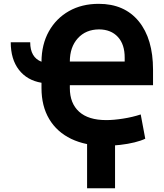

<svg xmlns="http://www.w3.org/2000/svg" viewBox="-20 -757 863 1012"><path d="M36.6 -534.2H139.2Q139.2 -454.6 198.7 -431.6Q199.2 -522.9 237.5 -591.6Q275.9 -660.2 343.5 -698.5Q411.1 -736.8 500.5 -736.8Q635.7 -736.8 711.2 -644.8Q786.6 -552.7 786.6 -389.6V-308.1H348.1V-293Q348.1 -212.4 397 -168.2Q445.8 -124 540 -124Q579.1 -124 628.9 -131.8Q678.7 -139.6 721.7 -153.8L745.6 -25.9Q723.6 -15.1 689 -6.6Q654.3 2 614 6.6Q573.7 11.2 535.2 11.7Q430.7 11.2 355.2 -25.1Q279.8 -61.5 239.3 -129.6Q198.7 -197.8 198.7 -293V-320.8Q122.6 -333.5 79.6 -389.2Q36.6 -444.8 36.6 -534.2ZM502 -602.1Q432.1 -601.6 390.1 -555.2Q348.1 -508.8 348.1 -432.6H637.2V-452.1Q637.7 -522.5 601.6 -562Q565.4 -601.6 502 -602.1ZM586.4 -44.4V235.4H439V-44.4Z"/></svg>

Font: Inter Tight
Style: Bold
Weight: 700
Designer: Rasmus Andersson
Foundry: rsms
Version: Version 3.004; ttfautohint (v1.8.4.7-5d5b)